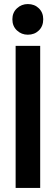

<svg xmlns="http://www.w3.org/2000/svg" viewBox="-20 -926 275 946"><path d="M57 0V-700H178V0ZM41 -831Q41 -864 63.5 -885Q86 -906 117 -906Q150 -906 171.5 -885Q193 -864 193 -831Q193 -797 171.5 -776Q150 -755 117 -755Q86 -755 63.5 -776Q41 -797 41 -831Z"/></svg>

Font: Space Grotesk Frontify SemiBold
Style: Regular
Weight: 600
Designer: Florian Karsten
Version: Version 2.000